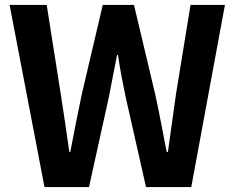

<svg xmlns="http://www.w3.org/2000/svg" viewBox="-20 -761 955 781"><path d="M161 0H342L423 -367C434 -424 445 -481 456 -537H460C468 -481 479 -424 491 -367L574 0H758L895 -741H755L696 -379C685 -302 674 -223 663 -143H658C642 -223 628 -303 611 -379L525 -741H398L313 -379C297 -302 281 -223 266 -143H262C251 -223 239 -301 227 -379L170 -741H19Z"/></svg>

Font: Noto Sans CJK SC
Style: Bold
Weight: 700
Designer: Ryoko NISHIZUKA 西塚涼子 (kana, bopomofo & ideographs); Paul D. Hunt (Latin, Greek & Cyrillic); Sandoll Communications 산돌커뮤니
Foundry: Adobe
Version: Version 2.004;hotconv 1.0.118;makeotfexe 2.5.65603